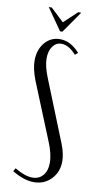

<svg xmlns="http://www.w3.org/2000/svg" viewBox="-96 -894 478 944"><g transform="rotate(10 143.0 -422.5)"><path d="M67.9 -853H83L148.9 -791L214.8 -853H230L154.8 -745.1H143.1ZM206.1 -99.1Q206.1 -143.6 181.2 -203.1L66.9 -483.9Q44.9 -540 44.9 -582Q44.9 -636.2 74.7 -671.6Q104.5 -707 150.9 -707Q204.1 -707 249 -655.8L234.9 -644Q197.8 -686 161.1 -686Q134.3 -686 117.7 -662.8Q101.1 -639.6 101.1 -603Q101.1 -562.5 125 -504.9L246.1 -203.1Q265.1 -155.3 265.1 -117.2Q265.1 -63.5 230.7 -27.8Q196.3 7.8 144 7.8Q95.2 7.8 36.1 -27.8L44.9 -43.9Q96.2 -13.2 133.8 -13.2Q167 -13.2 186.5 -36.4Q206.1 -59.6 206.1 -99.1Z"/></g></svg>

Font: Moniqa Narrow Heading
Style: Regular
Weight: 400
Width: 4
Designer: Rajesh Rajput
Foundry: Rajesh Rajput
Version: Version 1.000